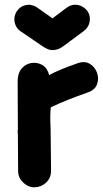

<svg xmlns="http://www.w3.org/2000/svg" viewBox="-20 -796 439 816"><path d="M78 -21Q100 1 128 0Q156 -1 176.5 -20.5Q197 -40 197 -71Q196 -186 195 -249Q192 -308 196 -340Q261 -371 353 -403Q384 -414 392.5 -438Q401 -462 392.5 -486.5Q384 -511 362 -524.5Q340 -538 309 -527Q229 -499 189 -477Q181 -506 163.5 -517.5Q146 -529 125 -529Q96 -529 75.5 -508.5Q55 -488 55 -449Q55 -359 56 -248Q54 -237 56 -225Q56 -168 57 -69Q57 -41 78 -21ZM203 -583Q228 -583 251 -601L336 -664Q362 -684 362 -716Q362 -741 343 -758.5Q324 -776 299 -776Q279 -776 259 -760L203 -718L138 -764Q124 -774 103 -776Q75 -775 58 -756.5Q41 -738 41 -714Q41 -699 48 -685Q55 -671 69 -662L160 -600Q184 -583 203 -583Z"/></svg>

Font: Balsamiq Sans
Style: Bold
Weight: 700
Designer: Michael Angeles
Foundry: Balsamiq SRL
Version: Version 1.020; ttfautohint (v1.8.4.7-5d5b);gftools[0.9.26]